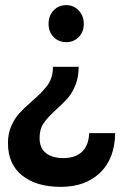

<svg xmlns="http://www.w3.org/2000/svg" viewBox="-20 -563 491 747"><path d="M169 -470Q169 -502 188.5 -522.5Q208 -543 238 -543Q267 -543 286.5 -522Q306 -501 306 -470Q306 -439 286.5 -419Q267 -399 238 -399Q208 -399 188.5 -419Q169 -439 169 -470ZM216 164Q122 164 66.5 120Q11 76 11 -6Q11 -44 24 -73Q37 -102 55 -122Q73 -142 104 -169Q145 -204 165.5 -232.5Q186 -261 186 -303H286Q286 -263 274 -233Q262 -203 245.5 -183.5Q229 -164 200 -138Q166 -107 150 -84Q134 -61 134 -26Q134 13 158.5 32.5Q183 52 227 52Q273 52 299 27.5Q325 3 327 -45H428Q427 53 370 108.5Q313 164 216 164Z"/></svg>

Font: Montserrat Medium
Style: Regular
Weight: 500
Designer: Julieta Ulanovsky
Foundry: Julieta Ulanovsky
Version: Version 6.001